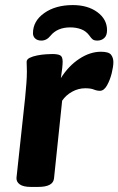

<svg xmlns="http://www.w3.org/2000/svg" viewBox="-20 -735 467 757"><path d="M102 2Q72 2 58 -8Q44 -18 45 -34L79 -349Q82 -381 84 -406Q86 -431 86 -453Q86 -467 85.5 -474.5Q85 -482 85 -491Q85 -501 97 -507Q109 -513 127 -516.5Q145 -520 161.5 -521Q178 -522 186 -522Q207 -522 217 -517Q227 -512 227 -492Q227 -472 220 -427Q250 -475 292.5 -503Q335 -531 378 -531Q409 -531 418 -519Q427 -507 427 -490Q427 -473 420.5 -446.5Q414 -420 402 -398.5Q390 -377 374 -377Q362 -377 350 -382Q338 -387 316 -387Q289 -387 264.5 -373.5Q240 -360 225 -338L193 -32Q190 2 130 2ZM267 -715Q326 -715 364 -687Q402 -659 402 -616Q402 -595 391 -585Q380 -575 364 -575Q351 -575 345 -580Q339 -585 333 -594Q320 -612 300.5 -619.5Q281 -627 257 -627Q206 -627 179 -594Q164 -575 143 -575Q128 -575 119 -583Q110 -591 110 -604Q110 -652 154.5 -683.5Q199 -715 267 -715Z"/></svg>

Font: Asap Semi Expanded Semi Expanded Regular
Style: Bold Italic
Weight: 700
Width: 6
Italic angle: -6°
Designer: Pablo Cosgaya
Foundry: Omnibus-Type
Version: Version 3.001; ttfautohint (v1.8.4.7-5d5b)